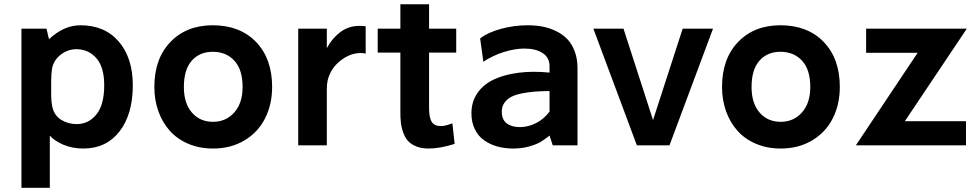

<svg xmlns="http://www.w3.org/2000/svg" viewBox="-20 -685 4605 905"><path d="M358.9 -565.9Q474.1 -565.9 540 -488.8Q606 -411.6 606 -283.2Q606 -146.5 543.5 -65.7Q481 15.1 373 15.1Q321.3 15.1 279.1 -2.7Q236.8 -20.5 214.8 -45.9V200.2H81.1V-549.8H199.2L210.9 -500Q280.8 -565.9 358.9 -565.9ZM341.8 -100.1Q397.5 -100.1 434.3 -145.5Q471.2 -190.9 471.2 -283.2Q471.2 -368.7 434.1 -410.9Q397 -453.1 339.8 -453.1Q299.3 -453.1 265.9 -427Q232.4 -400.9 225.1 -360.8Q221.2 -332.5 221.2 -301.8V-235.8Q221.2 -208.5 226.1 -183.1Q235.4 -140.6 268.1 -120.4Q300.8 -100.1 341.8 -100.1Z M982.9 -565.9Q1110.8 -565.9 1186.8 -487.3Q1262.7 -408.7 1262.7 -274.9Q1262.7 -192.9 1229.5 -127.2Q1196.3 -61.5 1132.3 -23.2Q1068.4 15.1 983.9 15.1Q920.4 15.1 867.9 -7.1Q815.4 -29.3 780.5 -68.4Q745.6 -107.4 726.6 -160.4Q707.5 -213.4 707.5 -274.9Q707.5 -408.2 783.2 -487.1Q858.9 -565.9 982.9 -565.9ZM982.9 -440.9Q920.9 -440.9 883.8 -398.9Q846.7 -356.9 846.7 -274.9Q846.7 -198.2 884.5 -154.5Q922.4 -110.8 983.9 -110.8Q1044.9 -110.8 1084.2 -154.8Q1123.5 -198.7 1123.5 -274.9Q1123.5 -356.9 1084.7 -398.9Q1045.9 -440.9 982.9 -440.9Z M1674.3 -563Q1693.8 -563 1703.6 -561V-432.1Q1693.4 -435.1 1680.7 -435.1Q1630.4 -435.1 1584.2 -398.7Q1538.1 -362.3 1524.4 -306.2Q1520.5 -289.1 1520.5 -262.2V0H1385.7V-549.8H1520.5V-458Q1544.9 -503.9 1583.7 -533.4Q1622.6 -563 1674.3 -563Z M2130.4 -437H2002.4V-176.8Q2002.4 -130.9 2014.9 -110.8Q2027.3 -90.8 2058.1 -90.8Q2064 -90.8 2069.8 -91.6Q2075.7 -92.3 2081.8 -94Q2087.9 -95.7 2091.6 -96.7Q2095.2 -97.7 2102.5 -100.3Q2109.9 -103 2112.3 -104L2123 -6.8Q2053.7 15.1 2000.5 15.1Q1967.8 15.1 1943.4 5.6Q1918.9 -3.9 1904.5 -19.3Q1890.1 -34.7 1881.3 -58.3Q1872.6 -82 1869.6 -106.4Q1866.7 -130.9 1867.2 -162.1V-437H1760.3V-549.8H1867.2V-665H2002.4V-549.8H2130.4Z M2467.3 -565.9Q2504.4 -565.9 2537.6 -559.6Q2570.8 -553.2 2601.3 -538.3Q2631.8 -523.4 2653.8 -500.7Q2675.8 -478 2689 -442.9Q2702.1 -407.7 2702.1 -363.8V0H2585.4L2570.3 -45.9Q2546.4 -27.3 2528.6 -16.4Q2510.7 -5.4 2475.8 4.9Q2440.9 15.1 2399.4 15.1Q2358.9 15.1 2324 5.4Q2289.1 -4.4 2261.5 -23.9Q2233.9 -43.5 2218 -76.2Q2202.1 -108.9 2202.1 -150.9Q2202.1 -205.6 2230.5 -246.6Q2258.8 -287.6 2308.8 -310.8Q2358.9 -334 2425.5 -342.3Q2492.2 -350.6 2570.3 -342.8V-373Q2570.3 -413.6 2537.8 -434.8Q2505.4 -456.1 2452.1 -456.1Q2406.7 -456.1 2355.2 -439.9Q2303.7 -423.8 2258.3 -394L2243.2 -503.9Q2277.8 -531.2 2339.8 -548.6Q2401.9 -565.9 2467.3 -565.9ZM2570.3 -159.2V-255.9Q2531.2 -255.4 2501.2 -253.2Q2471.2 -251 2440.4 -244.9Q2409.7 -238.8 2389.9 -228.5Q2370.1 -218.3 2357.7 -200.7Q2345.2 -183.1 2345.2 -159.2Q2345.2 -121.1 2368.4 -103.5Q2391.6 -85.9 2430.2 -85.9Q2468.8 -85.9 2506.1 -104.5Q2543.5 -123 2570.3 -159.2Z M3197.8 -549.8H3340.8L3135.7 0H2981.9L2776.9 -549.8H2918.9L3058.1 -119.1Z M3658.7 -565.9Q3786.6 -565.9 3862.5 -487.3Q3938.5 -408.7 3938.5 -274.9Q3938.5 -192.9 3905.3 -127.2Q3872.1 -61.5 3808.1 -23.2Q3744.1 15.1 3659.7 15.1Q3596.2 15.1 3543.7 -7.1Q3491.2 -29.3 3456.3 -68.4Q3421.4 -107.4 3402.3 -160.4Q3383.3 -213.4 3383.3 -274.9Q3383.3 -408.2 3459 -487.1Q3534.7 -565.9 3658.7 -565.9ZM3658.7 -440.9Q3596.7 -440.9 3559.6 -398.9Q3522.5 -356.9 3522.5 -274.9Q3522.5 -198.2 3560.3 -154.5Q3598.1 -110.8 3659.7 -110.8Q3720.7 -110.8 3760 -154.8Q3799.3 -198.7 3799.3 -274.9Q3799.3 -356.9 3760.5 -398.9Q3721.7 -440.9 3658.7 -440.9Z M4537.1 -549.8 4245.1 -113.8H4533.2V0H4014.2L4305.2 -436H4062.5V-549.8Z"/></svg>

Font: Stilu SemiBold
Style: Regular
Weight: 600
Designer: Genilson Lima Santos
Foundry: Genilson Lima Santos
Version: Version 1.200;PS 001.200;hotconv 1.0.88;makeotf.lib2.5.64775